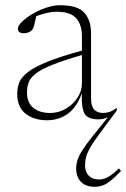

<svg xmlns="http://www.w3.org/2000/svg" viewBox="-20 -451 484 736"><path d="M427.5 -27 360.5 63Q336.5 95.5 324.8 116.8Q313 138 309.5 153Q306 168 306 183Q306 207.5 320 222.2Q334 237 358.5 237Q379 237 397 226Q415 215 436 194.5L444 204Q412 238 390.8 251.5Q369.5 265 343 265Q309 265 290.5 246.2Q272 227.5 272 196Q272 179.5 276.8 163.5Q281.5 147.5 295.2 125.5Q309 103.5 336 70L393.5 -1.5Q376.5 6.5 357 6.5Q320 6.5 306 -12.5Q292 -31.5 293.5 -93.5Q274.5 -39.5 239.8 -14.8Q205 10 160 10Q110.5 10 78.2 -15.2Q46 -40.5 46 -91.5Q46 -115 54.2 -135.5Q62.5 -156 87.8 -175.2Q113 -194.5 162.5 -214.5Q212 -234.5 294 -257V-312.5Q294 -356.5 272 -381.2Q250 -406 196.5 -406Q181 -406 162.2 -402Q143.5 -398 119 -389Q114.5 -368 111 -354.2Q107.5 -340.5 101 -334Q96 -329 87.8 -326.2Q79.5 -323.5 71 -323.5Q48.5 -323.5 48.5 -341Q48.5 -352.5 64.2 -367.8Q80 -383 104.5 -397.5Q129 -412 157.2 -421.5Q185.5 -431 210 -431Q278 -431 303.5 -402Q329 -373 329 -323.5V-74.5Q329 -43.5 341.2 -30.8Q353.5 -18 375 -18Q387.5 -18 399.8 -22Q412 -26 427.5 -37.5ZM83.5 -96Q83.5 -58 107.2 -38Q131 -18 172.5 -18Q205.5 -18 233.2 -34.8Q261 -51.5 277.5 -77.2Q294 -103 294 -129.5V-240Q223 -219.5 180.8 -202.5Q138.5 -185.5 117.5 -169.2Q96.5 -153 90 -135.5Q83.5 -118 83.5 -96Z"/></svg>

Font: Newsreader Text ExtraLight
Style: Regular
Weight: 275
Designer: Hugues Gentile
Foundry: Production Type
Version: Version 1.001